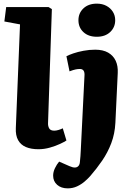

<svg xmlns="http://www.w3.org/2000/svg" viewBox="-20 -806 724 1055"><path d="M90 -672 4 -688 14 -767H247L265 -756L244 -131Q243 -114 250 -101Q257 -88 278 -88Q289 -88 302 -92Q315 -96 325 -101L345 -34Q335 -27 310.5 -15.5Q286 -4 254.5 5Q223 14 191 14Q151 14 122.5 2Q94 -10 79.5 -36Q65 -62 67 -103ZM614 -131Q611 -71 591.5 -19.5Q572 32 541.5 76.5Q511 121 477 160Q464 175 445.5 191Q427 207 403.5 218Q380 229 352 229Q316 229 294 209.5Q272 190 272 159Q272 139 282 118Q292 97 305 82L362 107Q380 115 392 114.5Q404 114 411 106Q418 98 419 84Q421 68 422 52Q423 36 424 17.5Q425 -1 426 -23L444 -386Q446 -408 439.5 -417.5Q433 -427 419 -427Q408 -427 395.5 -424.5Q383 -422 362 -414L345 -497Q358 -504 382.5 -512.5Q407 -521 439 -527Q471 -533 503 -533Q546 -533 574 -517Q602 -501 615.5 -472.5Q629 -444 627 -405ZM411 -695Q411 -734 438.5 -760Q466 -786 512 -786Q542 -786 564.5 -774Q587 -762 600 -741.5Q613 -721 613 -695Q613 -656 585.5 -630Q558 -604 512 -604Q466 -604 438.5 -629.5Q411 -655 411 -695Z"/></svg>

Font: Literata ExtraBold
Style: Italic
Weight: 800
Italic angle: -2°
Designer: Latin by Veronika Burian and Jose Scaglione. Greek by Irene Vlachou. Cyrillic by Vera Evstafieva
Foundry: TypeTogether
Version: Version 3.002